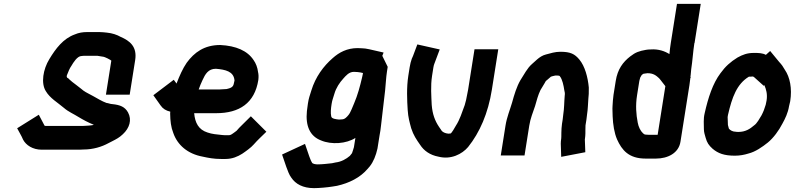

<svg xmlns="http://www.w3.org/2000/svg" viewBox="-20 -783 4119 994"><path d="M531.6 -250C507.8 -258.4 483.1 -274.1 463.1 -285C447.2 -294.5 426.1 -303.3 411.7 -314L399.3 -324C391.9 -330.5 362.2 -352.3 353.9 -359C347 -365.8 338.6 -371.2 332 -379H330C327.3 -380.5 325.9 -383.4 325.3 -387C325.8 -390 325.8 -390 326.2 -393C333.9 -411.7 339.7 -428.6 350.2 -443C359.2 -458.4 380.2 -493 402.1 -493C406.2 -493.7 409.6 -494 412.2 -494H485.2C492.3 -492.8 503 -491.4 509.6 -490C517.1 -490 528.8 -484.5 536.2 -481C545.4 -476 545.4 -476 550.9 -473C553.6 -471 553.6 -471 556.3 -469L528.4 -293H651.4L679.8 -472C690.8 -541.4 651.9 -571.9 604.8 -592C585.5 -603.2 560.8 -611.3 534.2 -614L514.6 -616C508 -616.7 501.4 -617 494.7 -617H431.7C407.8 -617 387.3 -613.5 367.8 -605C307.2 -583.6 268.3 -531.3 235.5 -477C203.1 -424.6 191 -352 217.3 -311C239.1 -274.1 277.6 -252.8 311.5 -224C332.9 -205 361.6 -193 387 -177C409.6 -163.3 437.2 -148.3 465.7 -137C462.9 -136.3 460.5 -135.7 458.4 -135L442.1 -133C436.6 -132.3 431.6 -132 426.9 -132C420.8 -131.3 414.7 -131 408.7 -131H215.7C214.4 -131 213.1 -131.3 211.9 -132H210.9L180.9 -189L68.8 -119C78.9 -99.2 90.9 -81 99.5 -60C114.5 -31.5 149.2 -8 196.3 -8H389.3C396.6 -8 404.3 -8.3 412.4 -9C461.5 -9 506.5 -22.7 541.7 -42L561.2 -52C582 -62.6 598.1 -70.9 615.9 -88C650.7 -120.2 663.8 -162.5 642.8 -201C626.7 -229.8 602.5 -239.8 561.6 -244C551.8 -244 538.5 -250 531.6 -250Z M1153 -322C1143.6 -322 1128.8 -320 1118.7 -320H1008.7C1014.6 -336.4 1019.3 -349.2 1028.3 -368C1042.5 -399.3 1058.3 -427 1097.6 -427C1148.2 -422.7 1188.2 -412.8 1193.6 -370C1193.4 -368.7 1193.5 -367.3 1194 -366C1192.9 -359.3 1191.7 -354 1190.4 -350C1187.3 -330 1170 -326.1 1153 -322ZM1317.4 -369C1319.3 -385 1318.8 -398.7 1315.9 -410C1313.3 -433.2 1304.8 -455.4 1292.8 -472C1261.2 -520.2 1201.8 -546.1 1120.1 -550C1037.6 -550 985.9 -511.9 946.5 -458C926.2 -428.8 908.8 -388.9 894.9 -353C894.8 -352 894.8 -352 894.4 -350L879.6 -370L773.9 -290L811.5 -237C823 -220.2 838.8 -210.2 861.5 -205C860.9 -201.7 860.7 -198.3 860.9 -195C861.6 -156.4 865.1 -124.6 877 -95C898.6 -32 951.9 13.9 1029.6 28C1059.2 34.6 1087.9 40 1123.7 40H1147.7C1182.4 40 1210.5 27.8 1233.9 13C1251.5 1.2 1280.1 -19.1 1293.5 -35C1314 -58.5 1337 -79.2 1359 -101L1278.7 -181L1231.2 -134C1221.9 -124.9 1214 -117.1 1204.8 -106C1199.4 -101.4 1182.5 -89.7 1179.9 -88C1174.7 -84.9 1171 -83 1163.1 -83H1144.1C1139.5 -83 1134.9 -83.3 1130.3 -84C1102.9 -86.8 1077.6 -88.8 1054.4 -97C1008.2 -111.5 989.8 -146.7 985.2 -197H1099.2C1218.9 -197 1298.4 -248.8 1317.4 -369Z M1859.1 -405 1858.4 -400C1857.5 -394.7 1856.2 -388.7 1854.5 -382C1843.6 -335.5 1831.4 -289.9 1813.3 -248C1806 -232.1 1794.9 -199.4 1783.6 -187C1775.9 -177.7 1765.1 -165 1750.1 -165C1744.7 -164.3 1739.6 -164 1735 -164C1720.4 -165.6 1695.9 -167.8 1694.7 -181C1690.9 -198.6 1692.9 -220.1 1696.8 -245C1700.4 -267.6 1703.7 -271.1 1711 -297C1720 -328.6 1738.3 -355.4 1757.1 -376C1770.4 -390.7 1786.5 -411 1812.1 -411C1818.8 -411 1825 -410.7 1830.9 -410C1833.6 -410 1838.5 -409.3 1845.6 -408ZM1987.2 -437 1959.2 -494 1965.9 -511 1891.6 -528C1876.8 -531.3 1864.4 -533 1854.4 -533C1846.5 -533.7 1838.9 -534 1831.6 -534C1776.8 -534 1735.7 -512 1702.3 -482C1655 -441.1 1613.1 -384.8 1591.7 -314C1582.7 -284 1579.1 -278.5 1574.1 -247C1571.9 -233 1570.2 -220 1568.9 -208C1560.9 -130.2 1585.2 -77.5 1641.9 -56C1695.7 -33 1773.7 -38.7 1819.9 -69L1812.3 -21C1809.5 -10.5 1805.4 0.7 1802.4 10C1798.3 14.7 1794.6 19.3 1791.2 24C1772.7 40 1746.9 54.8 1717.8 58C1708.5 60 1708.5 60 1699.2 62C1680.9 64.2 1646.6 68 1625.2 68C1614.7 68 1597.5 65.9 1594.8 58C1589.2 49.3 1584.6 35.2 1580.9 26L1559 -38L1440.3 17L1462.2 81C1469.4 99.8 1476.5 121.7 1488.3 137C1509.9 169.4 1548 191 1605.7 191C1632.2 191 1676.3 186.9 1700 183C1712.3 181 1712.3 181 1724.6 179C1787.5 165 1844.5 136.5 1882.4 92C1888.5 85 1888.5 85 1894.6 78C1913.4 54.1 1926.3 21.8 1934.2 -14L1945 -82C1948.1 -97.3 1950.7 -114.7 1952.7 -134C1958.5 -188.6 1967.8 -259.2 1973.7 -314C1977.2 -346.3 1978.5 -381.8 1983.4 -413Z M2140.6 -553 2118.1 -493 2111.9 -479C2107.1 -465.7 2103.4 -450.7 2100.7 -434L2093.9 -391C2084.2 -329.3 2087.5 -263.6 2090.7 -213C2093.3 -174.3 2100.2 -151.1 2108.8 -119C2120.6 -82.5 2135.9 -60.7 2155.2 -33C2174.4 -3.1 2205.8 19.8 2249.6 28C2314.2 44.8 2372.4 14.9 2403.5 -22C2463.5 -96.9 2507.1 -196.3 2526.5 -319L2559.6 -528H2436.6L2403.5 -319C2402.2 -310.3 2400.4 -301.7 2398.4 -293C2395.4 -274.2 2391.1 -256.4 2385.9 -239C2371.6 -200.7 2360.5 -163.3 2339.9 -132C2335.9 -123.9 2317 -92 2312.6 -92C2307.8 -91.3 2304.1 -91 2301.4 -91L2289.7 -93C2277.4 -96.2 2267 -102.3 2262.7 -112L2253 -126C2231.4 -157.9 2218.8 -192.5 2215 -240C2213.2 -284 2208.5 -337.8 2216.9 -391L2223.7 -434C2225 -442 2226.7 -448.3 2228.7 -453C2238 -477.7 2247.2 -502.3 2256.5 -527Z M2855.1 -392H2861.1C2863.5 -392 2877 -392.4 2878.5 -388C2891.5 -372.5 2898.1 -338.7 2901.2 -317C2903.9 -305.7 2905.5 -299.7 2903.5 -287C2900.5 -253.6 2901.5 -224 2895.9 -189C2895.2 -180.3 2894.2 -172 2893 -164L2889.5 -142C2886.7 -124.6 2887 -111.8 2886.2 -96L2886 -76C2886.1 -72 2885.9 -68.7 2885.5 -66C2884 -56.7 2883.2 -47.7 2883.2 -39L2885.4 29L3010.2 5L3007.8 -62L3008.5 -66C3009.7 -74 3010.4 -82.7 3010.6 -92L3010.7 -112C3011.3 -120 3011.5 -127.3 3011.2 -134L3016 -164C3017.2 -172 3018.3 -181 3019.3 -191C3023.9 -220.1 3023.7 -243.8 3025.9 -271C3027 -284 3027 -284 3028 -297C3028.6 -309 3028.7 -320 3028.3 -330C3023.4 -383.1 3008.1 -440.7 2979.2 -475C2955.4 -503.3 2933.9 -515 2880.6 -515C2854.3 -515 2828.6 -507.1 2806.4 -501C2788.9 -496.8 2773.1 -486.1 2761.4 -476C2751.8 -467.7 2739.5 -456.9 2734.6 -452C2709 -429.9 2693.6 -397.3 2674.3 -368C2655.1 -335.3 2642.2 -292.6 2630.8 -251C2619.9 -213.9 2603.8 -175.8 2597.1 -133L2572.5 22H2695.5L2720.1 -133C2725.9 -169.9 2738.8 -200.2 2750.1 -234C2758.1 -261.6 2765.6 -291.4 2778.2 -317C2783.6 -326 2783.6 -326 2789.1 -335C2791.9 -340.3 2795.5 -346.3 2799.9 -353C2803.4 -358.9 2805.5 -364.9 2810.1 -367C2814.1 -371 2820.7 -376.7 2829.8 -384C2830.3 -387.2 2852.4 -391.2 2855.1 -392Z M3575.7 -560 3607.8 -763H3484.8L3452.7 -560C3449.8 -542 3447.5 -523 3445.7 -503C3422.1 -517.8 3389.4 -530.2 3347.5 -527C3339.5 -527 3331.7 -526.3 3324.2 -525C3288.9 -518.8 3270 -512.3 3242.8 -491C3204.8 -461.6 3177.2 -424.4 3167.7 -364L3156.2 -292C3152.9 -270.9 3152.6 -252.8 3151.2 -235C3149.6 -216 3152 -199.7 3151.7 -181C3153.4 -138.5 3160.1 -94.6 3174.7 -61C3199.5 -6.1 3235 38 3322 38H3376C3437.5 38 3493.5 9.5 3502.8 -49L3549.2 -342C3551.1 -354 3552.8 -367 3554.3 -381C3554.3 -381 3556.7 -383 3556.7 -383C3556.7 -383 3555.1 -386 3554.3 -386C3555 -390 3555 -390 3555.6 -394L3558.4 -424C3565.3 -467.9 3567.9 -516 3574.9 -560ZM3294.7 -382C3296.6 -385.3 3298.4 -388.3 3300.1 -391C3300.8 -395.2 3307.3 -398 3310.7 -401C3316.7 -401 3324.2 -404 3332.2 -404C3362.8 -404 3376.9 -391.9 3392.1 -378C3393.8 -376 3393.8 -376 3399.7 -369C3404 -363 3408.2 -357.7 3412.1 -353L3424.6 -337L3384.7 -85H3340.7C3336 -85 3330.7 -85.3 3324.8 -86C3317 -86 3313.8 -88.5 3308.9 -93C3295.6 -105.2 3285.4 -126.7 3281.6 -148C3273.4 -190.5 3269.6 -236.2 3278.1 -290L3289.9 -364C3290.9 -370.5 3293.8 -376.5 3294.7 -382Z M3754.4 -116C3754.5 -116.7 3754.2 -117 3753.5 -117C3751.9 -123.7 3750.3 -130 3748.5 -136C3747.3 -149.4 3748.3 -163.5 3747 -177C3747.8 -182 3747.8 -182 3748.8 -188C3769.7 -278.9 3794.4 -348.1 3857.1 -386H3863.1C3868.5 -386 3873.5 -386.3 3878.3 -387C3878.9 -386.3 3879.5 -386 3880.1 -386C3881.4 -385.3 3882.9 -384.3 3884.7 -383L3933.7 -339L3937.2 -342C3946.5 -320.9 3953.8 -295.7 3948.7 -263C3946.7 -255 3945.2 -247.7 3944.2 -241C3938.2 -219.9 3931.6 -203.4 3922.5 -186C3912.8 -169.9 3898.9 -143.8 3884.2 -134C3863 -115.7 3839.4 -100 3802.8 -100C3796.2 -100 3791.6 -100.3 3789 -101C3774.1 -101 3761.2 -107.9 3754.4 -116ZM3945 -499C3927.3 -508.6 3907.9 -509 3882.6 -509C3848.5 -509 3825.2 -500.2 3797.8 -485C3761.6 -462.6 3735.1 -438.9 3710 -404C3670.2 -351.6 3646 -276.4 3628.4 -198C3620.4 -166.1 3624.5 -139.8 3624.1 -114C3624.4 -97 3629.2 -84.3 3633.1 -70C3640.3 -44.3 3649.1 -31 3669.1 -13C3697.6 11.3 3729.7 23 3784.4 23C3810.2 23 3833.5 18.5 3854.1 12C3891 3.1 3927.4 -22.8 3955.1 -45C3984.1 -68.6 4012.5 -107.5 4030.6 -143C4045 -168.7 4059.5 -199.1 4064.9 -233C4068 -246 4068 -246 4071 -259C4081.5 -325.4 4069.3 -383.8 4043.7 -421C4033.6 -438.7 4027.9 -447.2 4013.3 -463L3967.2 -519Z"/></svg>

Font: Tape
Style: It
Weight: 500
Foundry: Cannot Into Space Fonts
Version: Version 0.97